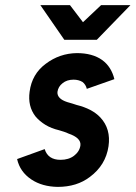

<svg xmlns="http://www.w3.org/2000/svg" viewBox="-20 -720 531 752"><path d="M138 -700 232 -564H359L491 -700H376L305 -633L254 -700ZM428 -410Q416 -459 380 -485Q342 -512 281 -512Q213 -511 159 -470Q105 -430 96 -361Q88 -304 119 -264Q135 -245 158 -231Q181 -217 211 -210Q221 -207 230.5 -204Q240 -201 248 -197Q298 -180 295 -151Q292 -127 270 -110Q249 -94 217 -94Q168 -94 155 -136L47 -97Q58 -47 103 -17Q145 11 206 12Q281 12 332 -27Q394 -73 405 -147Q415 -215 373 -260Q341 -294 280 -309Q272 -312 263 -314.5Q254 -317 244 -320Q203 -333 205 -360Q208 -381 225 -394Q242 -408 268 -408Q288 -408 303 -399Q316 -389 320 -372Z"/></svg>

Font: Unageo
Style: SemiBold-Italic
Weight: 600
Designer: Richard Sepsi
Foundry: Richard Sepsi
Version: Version 2.000